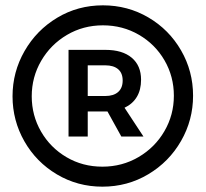

<svg xmlns="http://www.w3.org/2000/svg" viewBox="-20 -709 772 720"><path d="M704 -350Q704 -259 659 -180.5Q614 -102 536 -55.5Q458 -9 364 -9Q271 -9 193.5 -55Q116 -101 71.5 -179Q27 -257 27 -348Q27 -439 72 -517.5Q117 -596 194.5 -642.5Q272 -689 366 -689Q459 -689 536.5 -643.5Q614 -598 659 -520Q704 -442 704 -350ZM632 -350Q632 -422 597 -482.5Q562 -543 501 -578.5Q440 -614 366 -614Q292 -614 231 -578Q170 -542 134.5 -481Q99 -420 99 -348Q99 -276 134 -215.5Q169 -155 229.5 -119.5Q290 -84 364 -84Q438 -84 499.5 -120Q561 -156 596.5 -217Q632 -278 632 -350ZM447 -305 518 -197H435L383 -291H375H309V-197H237V-522H375Q439 -522 474 -492.5Q509 -463 509 -410Q509 -372 493 -345.5Q477 -319 447 -305ZM309 -349H375Q406 -349 423 -364Q440 -379 440 -407Q440 -435 423 -449.5Q406 -464 375 -464H309Z"/></svg>

Font: Gontserrat SemiBold
Style: Regular
Weight: 600
Designer: Julieta Ulanovsky
Foundry: Julieta Ulanovsky
Version: Version 6.001